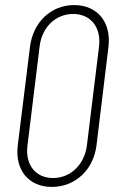

<svg xmlns="http://www.w3.org/2000/svg" viewBox="-20 -728 450 756"><path d="M184 8C275 8 348 -58 360 -156L407 -543C419 -641 363 -708 272 -708C181 -708 110 -641 98 -543L50 -156C38 -58 93 8 184 8ZM189 -27C120 -27 79 -79 88 -154L136 -545C145 -621 199 -673 268 -673C337 -673 379 -621 370 -545L322 -154C312 -79 257 -27 189 -27Z"/></svg>

Font: Barlow Condensed ExtraLight
Style: Italic
Weight: 275
Width: 3
Italic angle: -7°
Designer: Jeremy Tribby
Foundry: Tribby Type
Version: Version 1.422;hotconv 1.0.109;makeotfexe 2.5.65596